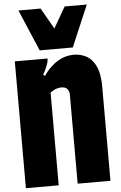

<svg xmlns="http://www.w3.org/2000/svg" viewBox="-73 -1263 827 1312"><g transform="rotate(-5 340.0 -607.0)"><path d="M50 -870H275Q275 -866 273 -853.5Q271 -841 268 -834Q264 -823 260 -812Q256 -801 248 -786Q245 -780 242 -774.5Q239 -769 235 -763L247 -753Q266 -781 283 -798.5Q300 -816 321 -833Q340 -848 363 -859Q386 -870 408 -875Q419 -877 430.5 -878.5Q442 -880 454 -880Q484 -880 513.5 -870.5Q543 -861 565 -842Q609 -802 623 -730Q626 -712 628 -692Q630 -672 630 -650V0H405V-610Q405 -622 403 -628.5Q401 -635 395 -646Q391 -652 383 -657Q375 -662 369 -663Q359 -665 351 -665Q343 -665 336 -663.5Q329 -662 321 -660Q312 -658 306 -654.5Q300 -651 290 -646Q286 -644 282.5 -641.5Q279 -639 275 -636V0H50ZM226 -930 105 -1214H257L339 -1070L422 -1214H574L453 -930Z"/></g></svg>

Font: Boldonse
Style: Regular
Weight: 400
Designer: Universitype Foundry
Foundry: Universitype Foundry
Version: Version 1.000; ttfautohint (v1.8.4.7-5d5b)